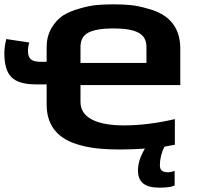

<svg xmlns="http://www.w3.org/2000/svg" viewBox="-32 -679 907 885"><path d="M636 6Q571 10 524 10Q459 10 411.5 4.5Q364 -1 320 -15Q183 -59 183 -198V-290H134Q54 -290 21 -323Q-12 -356 -12 -434Q-12 -463 -3 -499L103 -483Q97 -464 97 -444Q97 -417 110.5 -405.5Q124 -394 156 -394H183V-462Q183 -510 204.5 -548Q226 -586 259 -608Q292 -628 336 -640Q377 -652 411 -655.5Q445 -659 490 -659Q536 -659 570.5 -655.5Q605 -652 646 -640Q795 -603 799 -462V-287H339V-209Q339 -156 391 -128.5Q443 -101 540 -101Q649 -101 774 -130V-12L726 -3Q705 39 705 83Q705 99 713.5 107Q722 115 743 115Q755 115 773 109V176Q753 186 703 186Q653 186 628.5 167Q604 148 604 106Q604 59 636 6ZM643 -389V-463Q643 -509 606 -528.5Q569 -548 491 -548Q413 -548 376 -529Q339 -510 339 -463V-389Z"/></svg>

Font: Play
Style: Bold
Weight: 700
Designer: Jonas Hecksher (Cyrillic expansion: Cyreal)
Foundry: Jonas Hecksher, Playtype, e-types AS
Version: Version 2.101; ttfautohint (v1.5.65-e2d9)